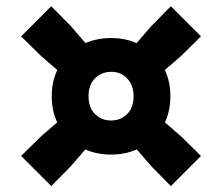

<svg xmlns="http://www.w3.org/2000/svg" viewBox="-20 -686 730 631"><path d="M233 -400 115 -502 49.5 -566.5 148.5 -665.5 213 -600 315 -482ZM457 -400 375 -482 477 -600 541.5 -665.5 640.5 -566.5 575 -502ZM541.5 -74.5 477 -140 375 -258 457 -340 575 -238 640.5 -173.5ZM148.5 -74.5 49.5 -173.5 115 -238 233 -340 315 -258 213 -140ZM345 -178Q290 -178 245.8 -202Q201.5 -226 175.8 -269.2Q150 -312.5 150 -370Q150 -427 175.8 -470Q201.5 -513 245.8 -537Q290 -561 345 -561Q400 -561 444.2 -537Q488.5 -513 514.2 -470Q540 -427 540 -370Q540 -312.5 514.2 -269.2Q488.5 -226 444.2 -202Q400 -178 345 -178ZM345 -290Q376.5 -290 397.8 -311.2Q419 -332.5 419 -370Q419 -404.5 398.8 -427.2Q378.5 -450 346 -450Q314 -450 292.5 -428.8Q271 -407.5 271 -370Q271 -332.5 292.2 -311.2Q313.5 -290 345 -290Z"/></svg>

Font: Encode Sans SC SemiExpanded Black
Style: Regular
Weight: 900
Width: 6
Designer: Multiple Designers
Foundry: Impallari Type
Version: Version 3.002